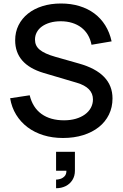

<svg xmlns="http://www.w3.org/2000/svg" viewBox="-20 -754 684 1070"><path d="M331 15Q272 15 222 -0.5Q172 -16 133.5 -45Q95 -74 70 -114.8Q45 -155.5 36.5 -206.5L145.5 -223Q162 -154.5 211.2 -119Q260.5 -83.5 337 -83.5Q372.5 -83.5 402 -92Q431.5 -100.5 453 -116Q474.5 -131.5 486.2 -153Q498 -174.5 498 -200Q498 -266.5 407.5 -293L223 -347.5Q64.5 -395 64.5 -529.5Q64.5 -575.5 83.2 -613.2Q102 -651 135.8 -678Q169.5 -705 216.5 -719.8Q263.5 -734.5 319.5 -734.5Q375.5 -734.5 422.5 -720.2Q469.5 -706 505.8 -679Q542 -652 566.5 -612.8Q591 -573.5 602 -523.5L490 -504.5Q484 -535.5 469.5 -559.8Q455 -584 433 -600.8Q411 -617.5 382 -626.5Q353 -635.5 318.5 -635.5Q285.5 -635.5 259 -627.8Q232.5 -620 213.8 -606.5Q195 -593 185 -574.2Q175 -555.5 175 -533.5Q175 -516.5 181.2 -502.5Q187.5 -488.5 201.2 -477Q215 -465.5 236.5 -455.8Q258 -446 288 -437.5L420 -400Q607 -347.5 607 -205.5Q607 -156 587 -115.2Q567 -74.5 530.8 -45.8Q494.5 -17 443.8 -1Q393 15 331 15ZM292.5 247Q302.5 247 316 243Q329.5 239 339.8 228.2Q350 217.5 350 199.5Q350 198.5 350 197.5H292.5V92H397.5V197.5Q397.5 227 383.5 249.2Q369.5 271.5 345.8 283.2Q322 295 292.5 295Z"/></svg>

Font: Vela Sans SemBd
Style: Regular
Weight: 600
Designer: Principal design: Mikhail Sharanda - project Manrope.
Design modification: Ravid Balaliev
Foundry: Mikhail Sharanda
Version: Version 1.001